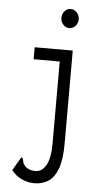

<svg xmlns="http://www.w3.org/2000/svg" viewBox="-57 -684 464 894"><g transform="rotate(5 175.0 -237.5)"><path d="M138 174Q108 174 79.5 161Q51 148 31 122L63 67L68 59L74 62Q77 70 78.5 79Q80 88 91 101Q110 117 138 117Q169 117 188 84Q207 51 207 -18V-401H85V-457H263V-22Q263 51 247.5 94Q232 137 204 155.5Q176 174 138 174ZM237 -560Q221 -560 209 -573Q197 -586 197 -604Q197 -623 208.5 -636Q220 -649 237 -649Q254 -649 266 -635.5Q278 -622 278 -604Q278 -586 266 -573Q254 -560 237 -560Z"/></g></svg>

Font: Inconsolata ExtraCondensed
Style: Regular
Weight: 400
Width: 2
Monospace: yes
Designer: Raph Levien, Cyreal, Brenton Simpson
Foundry: Raph Levien, Cyreal, Google
Version: Version 3.000; ttfautohint (v1.8.2.53-6de2)